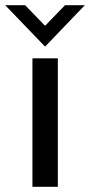

<svg xmlns="http://www.w3.org/2000/svg" viewBox="-57 -717 346 737"><path d="M67.5 0V-493H165V0ZM-37 -697H39.5L116 -618L192.5 -697H268.5L116 -538Z"/></svg>

Font: HK Grotesk Medium
Style: Regular
Weight: 500
Designer: Alfredo Marco Pradil
Foundry: Hanken Design Co.
Version: Version 3.001;FEAKit 1.0